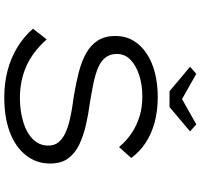

<svg xmlns="http://www.w3.org/2000/svg" viewBox="-40 -887 937 897"><g transform="rotate(90 428.5 -438.5)"><path d="M435 10Q369 10 311 -5Q253 -20 203.5 -49.5Q154 -79 114 -124L164 -188Q223 -122 290.5 -92.5Q358 -63 437 -63Q498 -63 549.5 -78.5Q601 -94 631 -124.5Q661 -155 660 -197Q660 -225 644.5 -243.5Q629 -262 603 -274.5Q577 -287 545.5 -294.5Q514 -302 483.5 -307Q453 -312 428 -315Q369 -325 318 -338Q267 -351 228.5 -372.5Q190 -394 169 -427.5Q148 -461 148 -508Q148 -556 169.5 -592.5Q191 -629 230 -655Q269 -681 321 -694Q373 -707 433 -707Q498 -707 551.5 -692.5Q605 -678 647 -650.5Q689 -623 718 -583L667 -526Q638 -561 602 -585Q566 -609 523.5 -622Q481 -635 432 -635Q375 -635 330 -620Q285 -605 258.5 -579Q232 -553 232 -516Q232 -484 249 -462.5Q266 -441 297 -428Q328 -415 369.5 -406.5Q411 -398 460 -390Q513 -383 563.5 -371.5Q614 -360 655 -340.5Q696 -321 720 -288.5Q744 -256 744 -203Q744 -141 706 -92Q668 -43 599 -16.5Q530 10 435 10ZM406 -762 292 -858 325 -887 458 -812H428L561 -887L594 -858L480 -762Z"/></g></svg>

Font: Lexend Tera Light
Style: Regular
Weight: 300
Designer: Bonnie Shaver-Troup, Thomas Jockin
Foundry: Lexend
Version: Version 1.007